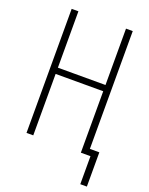

<svg xmlns="http://www.w3.org/2000/svg" viewBox="-165 -819 829 1069"><g transform="rotate(20 250.0 -284.5)"><path d="M448 166V0H391V-364H109V0H69V-735H109V-401H391V-735H431V-37H487V166Z"/></g></svg>

Font: Iosevka Term Curly Extralight
Style: Regular
Weight: 200
Designer: Belleve Invis
Foundry: Belleve Invis
Version: Version 32.3.0